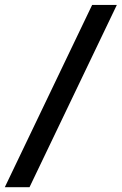

<svg xmlns="http://www.w3.org/2000/svg" viewBox="-47 -743 496 781"><path d="M-27.4 18.4 327.8 -723H428.3L73.1 18.4Z"/></svg>

Font: Public Sans Thin
Style: Italic
Weight: 100
Italic angle: -8°
Designer: The Public Sans project authors (U.S. Web Design System). Libre Franklin designed by Pablo Impallari and Rodrigo Fuenzal
Version: Version 2.000